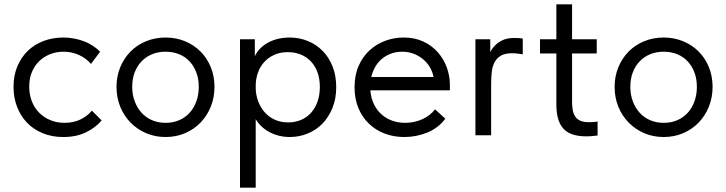

<svg xmlns="http://www.w3.org/2000/svg" viewBox="-20 -620 3328 880"><path d="M270 8Q330 8 374 -13.5Q418 -35 446 -68L401 -113Q381 -88 349 -72.5Q317 -57 276 -57Q241 -57 211.5 -69Q182 -81 160 -103Q138 -125 126 -155.5Q114 -186 114 -223Q114 -261 126.5 -290.5Q139 -320 160.5 -340.5Q182 -361 210.5 -372Q239 -383 271 -383Q309 -383 342 -368Q375 -353 397 -327L439 -383Q424 -398 405 -410.5Q386 -423 364.5 -431Q343 -439 319 -443.5Q295 -448 270 -448Q222 -448 180.5 -432.5Q139 -417 108.5 -388Q78 -359 60 -317Q42 -275 42 -222Q42 -173 58 -131Q74 -89 103.5 -58Q133 -27 175.5 -9.5Q218 8 270 8Z M739 8Q787 8 828 -9.5Q869 -27 899 -58Q929 -89 946 -131Q963 -173 963 -222Q963 -271 946 -312.5Q929 -354 899 -384Q869 -414 828 -431Q787 -448 739 -448Q691 -448 649.5 -431Q608 -414 578 -383.5Q548 -353 531 -311.5Q514 -270 514 -222Q514 -173 531 -131Q548 -89 578.5 -58Q609 -27 650 -9.5Q691 8 739 8ZM739 -57Q705 -57 677 -69Q649 -81 629 -103Q609 -125 597.5 -155.5Q586 -186 586 -222Q586 -258 597 -287.5Q608 -317 628.5 -338.5Q649 -360 677 -371.5Q705 -383 739 -383Q773 -383 801 -371.5Q829 -360 849 -338.5Q869 -317 880 -287.5Q891 -258 891 -222Q891 -186 880 -155.5Q869 -125 849 -103Q829 -81 801 -69Q773 -57 739 -57Z M1152 240V-111V-124V-309L1148 -316V-440H1080V-316V-309V240ZM1308 8Q1350 8 1389 -7.5Q1428 -23 1457 -52.5Q1486 -82 1503.5 -124.5Q1521 -167 1521 -220Q1521 -273 1504.5 -315Q1488 -357 1459 -386.5Q1430 -416 1391 -432Q1352 -448 1308 -448Q1272 -448 1243 -439Q1214 -430 1193 -415Q1172 -400 1159 -381.5Q1146 -363 1143 -345V-227H1152Q1152 -257 1161.5 -285Q1171 -313 1189.5 -334Q1208 -355 1235.5 -368Q1263 -381 1299 -381Q1331 -381 1357.5 -370.5Q1384 -360 1404 -339.5Q1424 -319 1435 -289Q1446 -259 1446 -221Q1446 -185 1435.5 -155Q1425 -125 1406 -103.5Q1387 -82 1360 -70.5Q1333 -59 1301 -59Q1265 -59 1237 -72.5Q1209 -86 1190.5 -108.5Q1172 -131 1162 -159.5Q1152 -188 1152 -217H1138V-111Q1143 -86 1158 -64.5Q1173 -43 1195 -27Q1217 -11 1246 -1.5Q1275 8 1308 8Z M1833 8Q1888 8 1938.5 -12.5Q1989 -33 2021 -76L1974 -119Q1952 -90 1915.5 -73.5Q1879 -57 1837 -57Q1803 -57 1773.5 -68.5Q1744 -80 1722.5 -101.5Q1701 -123 1689 -153.5Q1677 -184 1677 -222Q1677 -259 1688 -288.5Q1699 -318 1718.5 -339Q1738 -360 1765 -371.5Q1792 -383 1823 -383Q1855 -383 1881.5 -371.5Q1908 -360 1928 -340.5Q1948 -321 1959 -294.5Q1970 -268 1970 -237V-215L2011 -267H1653V-206H2042V-231Q2042 -272 2028 -310.5Q2014 -349 1987 -380Q1960 -411 1920.5 -429.5Q1881 -448 1830 -448Q1786 -448 1745.5 -433Q1705 -418 1673.5 -389Q1642 -360 1623.5 -317.5Q1605 -275 1605 -220Q1605 -167 1622.5 -125Q1640 -83 1670.5 -53.5Q1701 -24 1742.5 -8Q1784 8 1833 8Z M2337 -446Q2303 -446 2280.5 -434.5Q2258 -423 2244 -406.5Q2230 -390 2222.5 -371.5Q2215 -353 2212 -339L2227 -309V-440H2159V0H2231V-234Q2231 -265 2234 -291Q2237 -317 2247.5 -336Q2258 -355 2277 -365.5Q2296 -376 2327 -376Q2339 -376 2351.5 -374.5Q2364 -373 2376 -371V-443Q2368 -445 2356.5 -445.5Q2345 -446 2337 -446Z M2668 5Q2679 5 2692 4Q2705 3 2719 1V-63Q2708 -61 2697.5 -60.5Q2687 -60 2679 -60Q2654 -60 2639 -67Q2624 -74 2616 -86.5Q2608 -99 2605 -116Q2602 -133 2602 -152V-600H2530V-142Q2530 -102 2538.5 -74Q2547 -46 2564 -28.5Q2581 -11 2607 -3Q2633 5 2668 5ZM2455 -375H2715V-440H2455Z M3022 8Q3070 8 3111 -9.5Q3152 -27 3182 -58Q3212 -89 3229 -131Q3246 -173 3246 -222Q3246 -271 3229 -312.5Q3212 -354 3182 -384Q3152 -414 3111 -431Q3070 -448 3022 -448Q2974 -448 2932.5 -431Q2891 -414 2861 -383.5Q2831 -353 2814 -311.5Q2797 -270 2797 -222Q2797 -173 2814 -131Q2831 -89 2861.5 -58Q2892 -27 2933 -9.5Q2974 8 3022 8ZM3022 -57Q2988 -57 2960 -69Q2932 -81 2912 -103Q2892 -125 2880.5 -155.5Q2869 -186 2869 -222Q2869 -258 2880 -287.5Q2891 -317 2911.5 -338.5Q2932 -360 2960 -371.5Q2988 -383 3022 -383Q3056 -383 3084 -371.5Q3112 -360 3132 -338.5Q3152 -317 3163 -287.5Q3174 -258 3174 -222Q3174 -186 3163 -155.5Q3152 -125 3132 -103Q3112 -81 3084 -69Q3056 -57 3022 -57Z"/></svg>

Font: Tilda Sans VF
Style: Regular
Weight: 400
Designer: ParaType Ltd
Foundry: ParaType Ltd
Version: Version 1.010